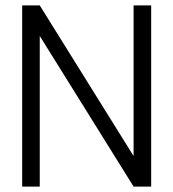

<svg xmlns="http://www.w3.org/2000/svg" viewBox="-20 -690 640 710"><path d="M62 -670V0H127V-557L474 0H539V-670H474V-113L127 -670Z"/></svg>

Font: LT Wave Mono Light
Style: Regular
Weight: 300
Designer: Daniel Lyons
Version: Version 2.5 (Glyphs App)